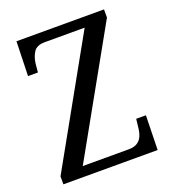

<svg xmlns="http://www.w3.org/2000/svg" viewBox="-131 -813 814 911"><g transform="rotate(-20 276.0 -357.0)"><path d="M33 0V-40L382 -664H181Q140 -664 124.5 -640Q109 -616 105 -583L101 -540H51L56 -714H498V-673L149 -50H381Q409 -50 425.5 -61Q442 -72 449.5 -90.5Q457 -109 459 -131L464 -174H513L509 0Z"/></g></svg>

Font: Noto Serif Thai SemiCondensed
Style: Regular
Weight: 400
Width: 4
Designer: Monotype Design Team
Foundry: Monotype Imaging Inc.
Version: Version 2.002